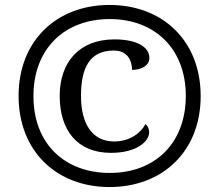

<svg xmlns="http://www.w3.org/2000/svg" viewBox="-20 -745 885 775"><path d="M422 10C636 10 790 -134 790 -357C790 -581 636 -725 422 -725C208 -725 55 -580 55 -358C55 -134 209 10 422 10ZM423 -47C244 -47 115 -162 115 -357C115 -549 241 -668 423 -668C605 -668 730 -548 730 -358C730 -169 608 -47 423 -47ZM428 -128C530 -128 582 -173 582 -211C582 -225 576 -238 567 -244C549 -209 505 -174 441 -174C355 -174 307 -241 307 -358C307 -475 344 -541 440 -541C494 -541 513 -501 513 -463C552 -463 583 -481 583 -511C583 -553 537 -586 442 -586C298 -586 221 -492 221 -358C221 -220 291 -128 428 -128Z"/></svg>

Font: Noto Serif Telugu Medium
Style: Regular
Weight: 500
Designer: Jelle Bosma - Monotype Design Team
Foundry: Monotype Imaging Inc.
Version: Version 2.005